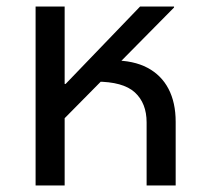

<svg xmlns="http://www.w3.org/2000/svg" viewBox="-20 -568 627 588"><path d="M89 0V-548H178V-311H181L409 -548H513V-545L178 -206V0ZM429 0V-193Q429 -252 393 -285Q357 -318 274 -318L326 -383Q389 -383 431.5 -360.5Q474 -338 496 -296Q518 -254 518 -195V0Z"/></svg>

Font: Farlight84_Sys_V01
Style: Regular
Weight: 400
Designer: Ryoko NISHIZUKA  (kana, bopomofo & ideographs); Paul D. Hunt (Latin, Greek & Cyrillic); Sandoll Communications , Soo-you
Foundry: Adobe
Version: Version 2.004;October 29, 2024;FontCreator 14.0.0.2814 64-bi